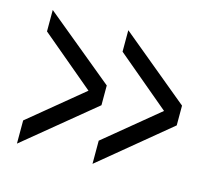

<svg xmlns="http://www.w3.org/2000/svg" viewBox="-75 -598 723 648"><g transform="rotate(15 286.5 -273.5)"><path d="M34 -40V-121L221 -275L34 -432V-507L276 -308V-239ZM298 -40V-121L485 -275L298 -432V-507L539 -308V-239Z"/></g></svg>

Font: Overused Grotesk Book
Style: Regular
Weight: 350
Version: Version 0.003